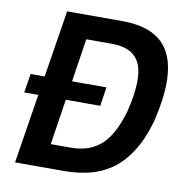

<svg xmlns="http://www.w3.org/2000/svg" viewBox="-79 -782 836 858"><g transform="rotate(10 339.0 -352.5)"><path d="M45 0 157 -705H407Q571 -705 623.5 -601Q676 -497 625 -288Q600 -201 562.5 -144.5Q525 -88 479 -56.5Q433 -25 378.5 -12.5Q324 0 265 0ZM188 -108H279Q314 -108 346.5 -117Q379 -126 407 -147.5Q435 -169 458.5 -209.5Q482 -250 500 -312Q537 -464 507 -530.5Q477 -597 379 -597H263ZM31 -315 45 -401H389L376 -315Z"/></g></svg>

Font: Nunito Sans 7pt Condensed
Style: Bold Italic
Weight: 700
Width: 3
Italic angle: -9°
Designer: Vernon Adams
Foundry: Vernon Adams
Version: Version 3.101;gftools[0.9.27]